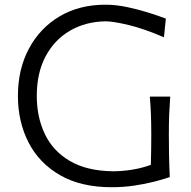

<svg xmlns="http://www.w3.org/2000/svg" viewBox="-20 -777 805 808"><path d="M614.8 -83.3Q576.5 -69.3 535.3 -62.8Q494 -56.2 455.1 -56.2Q344.4 -57.8 273.4 -99.9Q202.4 -142 168.6 -213.2Q134.8 -284.4 134.8 -373.2Q134.8 -470.6 172.2 -540.4Q209.7 -610.2 274.9 -648Q340.2 -685.8 423.7 -687.3Q456.1 -687.3 521.1 -671.8Q586.2 -656.2 669.9 -620.1L678 -698.7Q646 -710.9 603.1 -724.3Q560.3 -737.8 513.9 -747.5Q467.4 -757.2 424 -757.2Q313.3 -757.2 230.4 -707.9Q147.6 -658.6 101.5 -571.9Q55.4 -485.3 55.4 -373.3Q55.4 -264.6 100.2 -177.4Q145 -90.2 233.1 -39.6Q321.2 10.9 450.3 10.9Q498.3 10.9 544.3 4.2Q590.4 -2.6 629.4 -12.6Q668.5 -22.7 694.5 -31.9Q692 -85.8 691.3 -127.7Q690.6 -169.5 690.6 -209.9Q690.6 -258.2 692 -295.2Q693.5 -332.2 696.3 -370.5H610.5Q613.7 -332.2 615.2 -295.2Q616.6 -258.2 616.6 -209.9Q616.6 -180.2 616.2 -149.9Q615.8 -119.5 614.8 -83.3Z"/></svg>

Font: Pinar-VF-FD
Style: Regular
Weight: 300
Designer: Amin Abedi
Version: Version 3.0